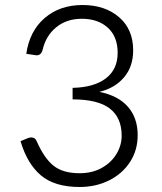

<svg xmlns="http://www.w3.org/2000/svg" viewBox="-20 -739 646 767"><path d="M62 -175Q80 -183 89.5 -186.5Q99 -190 104 -190Q121 -190 127 -174Q157 -106 194.5 -76.5Q232 -47 298 -47Q348 -47 386 -68Q424 -89 445 -123.5Q466 -158 466 -197Q466 -269 418.5 -305.5Q371 -342 270 -342V-388Q356 -390 403 -426Q450 -462 450 -528Q450 -593 410.5 -628.5Q371 -664 307 -664Q246 -664 204.5 -630Q163 -596 150 -539Q144 -518 126 -518Q125 -518 85 -524Q98 -615 158.5 -667Q219 -719 310 -719Q399 -719 455.5 -670.5Q512 -622 512 -538Q512 -473 475.5 -430Q439 -387 377 -372Q452 -357 491 -312.5Q530 -268 530 -199Q530 -139 499.5 -92Q469 -45 416 -18.5Q363 8 298 8Q199 8 144 -38Q89 -84 62 -175Z"/></svg>

Font: Aleo Light
Style: Regular
Weight: 300
Designer: Alessio Laiso
Foundry: Alessio Laiso
Version: Version 2.000